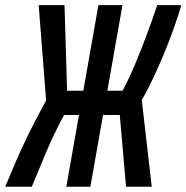

<svg xmlns="http://www.w3.org/2000/svg" viewBox="-52 -713 712 733"><path d="M201.2 0 249.5 -273.9H192.4Q153.8 -201.7 127 -138.4Q100.1 -75.2 69.3 0H-32.2Q-11.7 -48.8 8.1 -95.2Q27.8 -141.6 54.9 -197Q82 -252.4 124 -329.6L95.7 -693.4H194.3L204.1 -366.7H266.1L323.7 -693.4H415.5L357.9 -366.7H416Q436 -403.8 455.6 -448.7Q475.1 -493.7 492.7 -539.3Q510.3 -585 524.7 -625.2Q539.1 -665.5 548.3 -693.4H640.1Q629.4 -655.3 612.5 -607.9Q595.7 -560.5 575.2 -510.7Q554.7 -460.9 532.5 -414.1Q510.3 -367.2 489.3 -330.6L527.3 0H429.2L405.3 -273.9H341.3L293 0Z"/></svg>

Font: Cascadia Mono
Style: Italic
Weight: 400
Italic angle: -10°
Monospace: yes
Designer: Aaron Bell
Foundry: Saja Typeworks
Version: Version 2404.023; ttfautohint (v1.8.4)